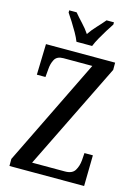

<svg xmlns="http://www.w3.org/2000/svg" viewBox="-136 -1005 775 1078"><g transform="rotate(15 251.0 -465.5)"><path d="M30 0V-41L334 -663H166Q129 -663 115.5 -638.5Q102 -614 100 -581L96 -535H46L51 -714H453V-672L148 -51H339Q381 -51 396.5 -76.5Q412 -102 415 -136L418 -179H467L464 0ZM213 -771Q204 -794 189 -820.5Q174 -847 157.5 -873Q141 -899 128 -918V-931H171Q191 -907 215.5 -881Q240 -855 258 -828Q276 -855 300.5 -881Q325 -907 345 -931H388V-918Q375 -899 359 -873Q343 -847 328 -820.5Q313 -794 304 -771Z"/></g></svg>

Font: Noto Serif ExtraCondensed Medium
Style: Regular
Weight: 500
Width: 2
Designer: Monotype Design Team
Foundry: Monotype Imaging Inc.
Version: Version 2.015